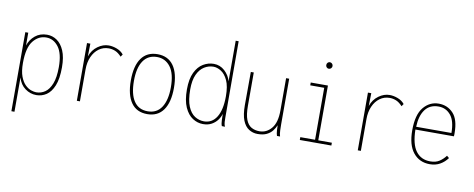

<svg xmlns="http://www.w3.org/2000/svg" viewBox="-69 -986 3642 1474"><g transform="rotate(10 1752.0 -249.0)"><path d="M65 167V-449H88V-349Q103 -396 141 -427.5Q179 -459 234 -459Q276 -459 311 -435Q346 -411 367.5 -361Q389 -311 389 -232Q389 -142 367 -88.5Q345 -35 309.5 -11.5Q274 12 231 12Q184 12 144 -17Q104 -46 89 -100V167ZM227 -9Q265 -9 296 -30.5Q327 -52 346 -100.5Q365 -149 365 -229Q365 -336 326.5 -386.5Q288 -437 231 -437Q171 -437 129.5 -384.5Q88 -332 88 -213Q88 -149 103 -109Q118 -69 140.5 -47Q163 -25 186.5 -17Q210 -9 227 -9Z M546 1V-449H572L570 -349Q588 -401 629 -430.5Q670 -460 714 -460Q745 -460 778 -447.5Q811 -435 831 -410L818 -391Q793 -418 768.5 -428Q744 -438 718 -438Q675 -438 641.5 -413.5Q608 -389 589 -346Q570 -303 570 -248V1Z M1095 8Q1012 8 969.5 -52.5Q927 -113 927 -225Q927 -339 970 -399Q1013 -459 1095 -459Q1177 -459 1220 -399Q1263 -339 1263 -225Q1263 -113 1220 -52.5Q1177 8 1095 8ZM1095 -14Q1166 -14 1202.5 -70Q1239 -126 1239 -226Q1239 -332 1199.5 -384.5Q1160 -437 1095 -437Q1025 -437 988 -382.5Q951 -328 951 -226Q951 -123 987.5 -68.5Q1024 -14 1095 -14Z M1530 9Q1487 9 1449 -15.5Q1411 -40 1387 -93Q1363 -146 1363 -232Q1363 -314 1387.5 -364.5Q1412 -415 1451 -438Q1490 -461 1533 -461Q1582 -461 1618.5 -427.5Q1655 -394 1667 -349V-665H1690L1691 -71Q1691 -53 1692 -35.5Q1693 -18 1700 0L1676 -1Q1669 -17 1668 -47Q1667 -77 1667 -95Q1660 -70 1642.5 -46Q1625 -22 1597 -6.5Q1569 9 1530 9ZM1534 -13Q1597 -13 1632 -69.5Q1667 -126 1667 -231Q1667 -310 1646 -355Q1625 -400 1594 -419.5Q1563 -439 1534 -439Q1496 -439 1462.5 -418Q1429 -397 1408.5 -352.5Q1388 -308 1388 -237Q1388 -153 1408.5 -104Q1429 -55 1462.5 -34Q1496 -13 1534 -13Z M1956 11Q1919 11 1888 -8.5Q1857 -28 1839.5 -72Q1822 -116 1822 -191L1823 -449H1846V-191Q1846 -120 1861 -81.5Q1876 -43 1903.5 -27.5Q1931 -12 1967 -12Q2022 -12 2060 -57.5Q2098 -103 2098 -197V-449H2122V-92Q2122 -74 2123 -46Q2124 -18 2130 0H2106Q2100 -17 2098.5 -41.5Q2097 -66 2097 -82Q2087 -58 2070.5 -37Q2054 -16 2026.5 -2.5Q1999 11 1956 11Z M2284 0V-22H2399V-427H2290V-449H2424V-22H2530V0ZM2408 -577Q2398 -577 2391 -584.5Q2384 -592 2384 -602Q2384 -613 2391 -620.5Q2398 -628 2408 -628Q2418 -628 2425.5 -620.5Q2433 -613 2433 -602Q2433 -592 2425.5 -584.5Q2418 -577 2408 -577Z M2736 1V-449H2762L2760 -349Q2778 -401 2819 -430.5Q2860 -460 2904 -460Q2935 -460 2968 -447.5Q3001 -435 3021 -410L3008 -391Q2983 -418 2958.5 -428Q2934 -438 2908 -438Q2865 -438 2831.5 -413.5Q2798 -389 2779 -346Q2760 -303 2760 -248V1Z M3298 10Q3217 10 3169 -49.5Q3121 -109 3121 -224Q3121 -345 3168.5 -402.5Q3216 -460 3287 -460Q3355 -460 3400 -412Q3445 -364 3445 -258Q3445 -249 3445 -245.5Q3445 -242 3444 -233H3144Q3146 -119 3186 -65.5Q3226 -12 3298 -12Q3341 -12 3369 -30.5Q3397 -49 3418 -77L3436 -62Q3412 -29 3377.5 -9.5Q3343 10 3298 10ZM3146 -255H3421Q3421 -349 3384 -393.5Q3347 -438 3289 -438Q3221 -438 3185 -389.5Q3149 -341 3146 -255Z"/></g></svg>

Font: Inconsolata SemiCondensed ExtraLight
Style: Regular
Weight: 200
Width: 4
Monospace: yes
Designer: Raph Levien, Cyreal, Brenton Simpson
Foundry: Raph Levien, Cyreal, Google
Version: Version 3.100; ttfautohint (v1.8.4.7-5d5b)